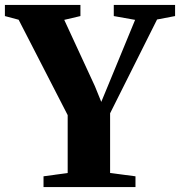

<svg xmlns="http://www.w3.org/2000/svg" viewBox="-40 -763 734 783"><path d="M236 -57.5V-293.5L36 -682.5L-20 -697.5V-743H288V-697.5L222 -682L347 -411.5L373 -347.5L399.5 -411.5L511 -682L424 -697.5V-743H674V-697.5L600.5 -683.5L409 -301V-57.5L512.5 -44V0H137.5V-44Z"/></svg>

Font: Merriweather 72pt ExtraBold
Style: Regular
Weight: 800
Version: Version 2.100